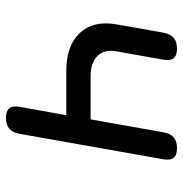

<svg xmlns="http://www.w3.org/2000/svg" viewBox="-5 -595 610 640"><g transform="rotate(90 300.0 -275.0)"><path d="M373 10Q350 10 341 -1Q332 -12 336 -35L364 -191H217Q132 -191 90 -236Q48 -281 61 -357L89 -515Q93 -538 106 -549Q119 -560 142 -560Q165 -560 174 -549Q183 -538 179 -515L151 -357Q144 -318 166.5 -295Q189 -272 234 -272H378L421 -515Q425 -538 438 -549Q451 -560 474 -560Q497 -560 506 -549Q515 -538 511 -515L426 -35Q422 -12 409 -1Q396 10 373 10Z"/></g></svg>

Font: Maple Mono Normal NL
Style: Italic
Weight: 400
Italic angle: -10°
Monospace: yes
Designer: subframe7536
Version: Version 7.000